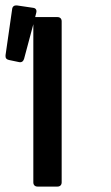

<svg xmlns="http://www.w3.org/2000/svg" viewBox="-35 -688 411 708"><path d="M94.7 -625 98.6 -640.6C101.6 -651.4 96.7 -658.2 86.9 -659.2L27.3 -668C17.6 -668.9 10.7 -664.1 9.8 -654.3L-14.6 -484.4C-15.6 -474.6 -11.7 -468.8 -2 -466.8L35.2 -459C44.9 -457 50.8 -461.9 53.7 -470.7L87.9 -598.6V-15.6C87.9 -5.9 93.8 0 103.5 0H176.8C186.5 0 192.4 -5.9 192.4 -15.6V-609.4C192.4 -619.1 186.5 -625 176.8 -625Z"/></svg>

Font: Ed Sans Neue Medium
Style: Regular
Weight: 500
Designer: Stephen Hutchings
Version: Version 1.004;PS 001.004;hotconv 1.0.88;makeotf.lib2.5.64775